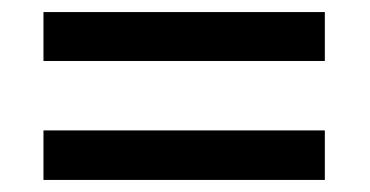

<svg xmlns="http://www.w3.org/2000/svg" viewBox="-20 -511 612 318"><path d="M52 -410V-491H518V-410ZM52 -213V-295H518V-213Z"/></svg>

Font: Noto Sans Tangsa Medium
Style: Regular
Weight: 500
Version: Version 1.504